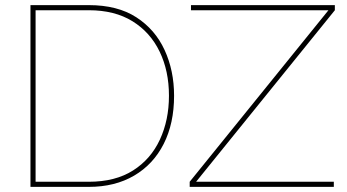

<svg xmlns="http://www.w3.org/2000/svg" viewBox="-20 -730 1357 750"><path d="M99 0V-710H327Q439 -710 512.5 -662.5Q586 -615 623 -534.5Q660 -454 660 -356Q660 -248 619.5 -168Q579 -88 504 -44Q429 0 327 0ZM640 -356Q640 -453 603.5 -528.5Q567 -604 497.5 -647Q428 -690 327 -690H119V-20H327Q430 -20 499.5 -64Q569 -108 604.5 -184.5Q640 -261 640 -356ZM721 -20 1263 -690H726V-710H1288V-690L746 -20H1284V0H721Z"/></svg>

Font: Raleway Thin
Style: Regular
Weight: 100
Designer: Matt McInerney, Pablo Impallari, Rodrigo Fuenzalida
Foundry: Matt McInerney, Pablo Impallari, Rodrigo Fuenzalida
Version: Version 4.026